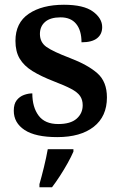

<svg xmlns="http://www.w3.org/2000/svg" viewBox="-20 -567 509 808"><path d="M221 10Q129 10 83.5 -20Q38 -50 38 -101Q38 -130 50.5 -145.5Q63 -161 81 -167.5Q99 -174 116 -174Q116 -116 142.5 -80.5Q169 -45 225 -45Q277 -45 302.5 -67.5Q328 -90 328 -124Q328 -147 317 -163Q306 -179 279.5 -193Q253 -207 206 -225Q152 -246 116.5 -268Q81 -290 63 -320Q45 -350 45 -395Q45 -471 101 -509Q157 -547 249 -547Q332 -547 371 -518.5Q410 -490 410 -453Q410 -423 388.5 -406Q367 -389 323 -389Q323 -439 300.5 -466.5Q278 -494 235 -494Q192 -494 170 -475Q148 -456 148 -424Q148 -389 175.5 -369.5Q203 -350 274 -323Q350 -294 390 -258.5Q430 -223 430 -157Q430 -77 374.5 -33.5Q319 10 221 10ZM146 208Q155 177 165 136Q175 95 181 61H289V71Q280 92 265 119Q250 146 232.5 173Q215 200 199 221H146Z"/></svg>

Font: Noto Serif Hentaigana SemiBold
Style: Regular
Weight: 600
Designer: Kazuhiro Yamada
Foundry: nipponia
Version: Version 1.000; ttfautohint (v1.8.4.7-5d5b)